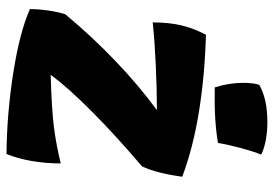

<svg xmlns="http://www.w3.org/2000/svg" viewBox="-146 -650 843 591"><g transform="rotate(90 275.5 -354.5)"><path d="M483 -120Q483 -73 475.5 -30Q468 13 454 47Q332 46 206.5 26.5Q81 7 8 -25Q8 -52 12.5 -82.5Q17 -113 24 -134Q92 -216 168.5 -289Q245 -362 319 -416Q255 -416 180 -412.5Q105 -409 49 -403Q49 -453 58 -491Q67 -529 87 -567Q217 -563 326.5 -545Q436 -527 524 -494Q519 -457 511 -425Q503 -393 492 -370Q399 -291 324.5 -217Q250 -143 210 -89Q317 -92 371.5 -99Q426 -106 483 -120ZM356 -756Q386 -756 412 -751Q438 -746 456 -737Q447 -716 436 -675.5Q425 -635 420 -604Q386 -598 344 -595.5Q302 -593 249 -594Q242 -616 238.5 -638Q235 -660 235 -681Q235 -697 236.5 -709Q238 -721 241 -731Q264 -744 292.5 -750Q321 -756 356 -756Z"/></g></svg>

Font: Atma
Style: Bold
Weight: 700
Designer: Gregori Vincens, Jeremie Hornus, Riccardo Olocco, Yoann Minet.
Foundry: black foundry
Version: Version 1.102;PS 1.100;hotconv 1.0.86;makeotf.lib2.5.63406